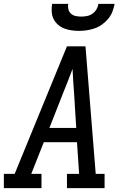

<svg xmlns="http://www.w3.org/2000/svg" viewBox="-30 -975 650 995"><path d="M-10 0V-74H46L317 -735H413L466 -74H512V0H317V-74H380L369 -238H197L132 -74H185V0ZM226 -312H365L354 -490Q351 -522 349.5 -554Q348 -586 346 -618Q334 -586 321.5 -554Q309 -522 296 -490ZM379 -815Q359 -815 339 -818Q319 -821 301.5 -828Q284 -835 269.5 -848Q255 -861 247 -878Q239 -895 238 -915Q237 -935 240 -955H324Q321 -941 324.5 -927Q328 -913 338 -904Q348 -895 362 -892Q376 -889 391 -889Q406 -889 421 -892Q436 -895 449 -904Q462 -913 470 -926.5Q478 -940 480 -955H564Q560 -934 552.5 -914.5Q545 -895 531 -878Q517 -861 499 -848Q481 -835 460.5 -828Q440 -821 419.5 -818Q399 -815 379 -815Z"/></svg>

Font: Iosevka Slab Extended Oblique
Style: Regular
Weight: 400
Width: 7
Italic angle: -9°
Monospace: yes
Designer: Belleve Invis
Foundry: Belleve Invis
Version: Version 11.1.0; ttfautohint (v1.8.3)